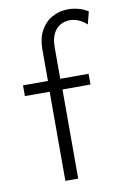

<svg xmlns="http://www.w3.org/2000/svg" viewBox="-79 -722 492 769"><g transform="rotate(-10 167.0 -337.5)"><path d="M123.6 0V-362.5H22.9V-406.2H124.3V-536.1Q124.3 -579.2 141.3 -610.4Q158.3 -641.7 187.8 -658.3Q217.4 -675 253.5 -675Q273.6 -675 294.8 -669.4Q316 -663.9 334 -652.1L320.8 -601.4Q304.9 -616 287.8 -623.3Q270.8 -630.6 252.1 -630.6Q230.6 -630.6 212.8 -620.1Q195.1 -609.7 184.7 -588.5Q174.3 -567.4 174.3 -534V-406.2H289.6V-362.5H175.7V0Z"/></g></svg>

Font: Afacad Flux Light
Style: Regular
Weight: 300
Designer: Kristian Moeller
Foundry: Dicotype
Version: Version 1.100